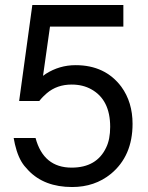

<svg xmlns="http://www.w3.org/2000/svg" viewBox="-20 -729 596 772"><path d="M476 -709V-622H181L153 -424L164 -432Q219 -467 284 -467Q403 -467 468 -380Q513 -318 513 -231Q513 -102 426 -30Q361 23 270 23Q158 23 94 -44L78 -62Q53 -93 40 -149L35 -174H123Q155 -55 268 -55Q369 -55 407 -136Q423 -169 423 -219Q423 -328 347 -370Q313 -389 268 -389Q209 -389 168 -354Q161 -348 153.5 -340.5Q146 -333 138 -323H57L110 -709Z"/></svg>

Font: Ekushey Bangla
Style: Regular
Weight: 400
Designer: Al Mamun Sumon
Foundry: Al Mamun Sumon
Version: Version 1.0